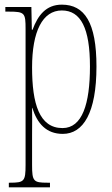

<svg xmlns="http://www.w3.org/2000/svg" viewBox="-20 -566 483 826"><path d="M18 240H195V220H184C124 220 118 214 118 144V14C118 -34 119 -77 118 -102H119C140 -35 179 10 250 10C338 10 395 -80 395 -280C395 -469 344 -546 246 -546C178 -546 143 -500 120 -438H117L115 -536H3V-516H18C87 -516 90 -510 90 -441V144C90 214 84 220 23 220H18ZM249 -15C149 -15 118 -120 118 -276C118 -431 163 -521 246 -521C328 -521 367 -444 367 -280C367 -119 334 -15 249 -15Z"/></svg>

Font: Noto Serif ExtraCondensed Thin
Style: Regular
Weight: 100
Width: 2
Designer: Monotype Design Team
Foundry: Monotype Imaging Inc.
Version: Version 2.013